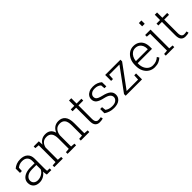

<svg xmlns="http://www.w3.org/2000/svg" viewBox="294 -2114 3475 3475"><g transform="rotate(-45 2031.5 -376.0)"><path d="M205.1 10.3Q129.9 10.3 87.4 -29.8Q44.9 -69.8 44.9 -138.2Q44.9 -187 73.2 -224.1Q101.6 -260.7 153.6 -281.2Q205.6 -301.8 276.9 -301.8H386.2V-362.3Q386.2 -419.4 352.3 -454.3Q318.4 -489.3 250 -489.3Q211.4 -489.3 180.9 -476.8Q150.4 -464.4 127.9 -445.3L123 -364.7H74.7V-475.1Q108.9 -504.4 152.3 -521.2Q195.8 -538.1 251 -538.1Q344.2 -538.1 394.5 -491.2Q444.8 -444.3 444.8 -361.3V-106.4Q444.8 -90.8 445.8 -75.4Q446.8 -60.1 449.2 -44.9L512.2 -42.5V0H397Q391.1 -28.8 388.9 -46.4Q386.7 -64 386.2 -85.9Q357.4 -43.5 310.1 -16.6Q262.7 10.3 205.1 10.3ZM211.9 -41Q266.1 -41 314.7 -69.6Q363.3 -98.1 386.2 -145.5V-256.8H276.4Q195.3 -256.8 149.4 -221.9Q103.5 -187 103.5 -136.2Q103.5 -93.8 132.8 -67.4Q162.1 -41 211.9 -41Z M806.6 -42.5V0H588.4V-42.5L668 -48.8V-479L588.4 -485.4V-528.3H720.2L725.1 -438Q749.5 -485.4 792.2 -511.7Q835 -538.1 894 -538.1Q1019 -538.1 1053.7 -416Q1076.2 -473.1 1120.8 -505.9Q1165.5 -538.6 1229 -538.6Q1313.5 -538.6 1359.6 -482.2Q1405.8 -425.8 1405.8 -308.1V-49.3L1485.4 -43V-0.5H1267.1V-43L1346.7 -49.3V-309.1Q1346.7 -407.2 1312.3 -447.8Q1277.8 -488.3 1216.8 -488.3Q1147.9 -488.3 1110.8 -444.6Q1073.7 -400.9 1066.4 -334V-48.8L1146 -42.5V0H927.7V-42.5L1007.3 -48.8V-309.1Q1007.3 -405.3 972.4 -446.5Q937.5 -487.8 876.5 -487.8Q812 -487.8 776.1 -453.6Q740.2 -419.4 727.1 -362.8V-48.8Z M1745.6 9.3Q1689.9 9.3 1659.2 -25.1Q1628.4 -59.6 1628.4 -136.2V-481H1537.1V-528.3H1628.4V-664.1H1687V-528.3H1810.1V-481H1687V-136.2Q1687 -83.5 1705.8 -60.3Q1724.6 -37.1 1755.9 -37.1Q1772.5 -37.1 1788.6 -39.3Q1804.7 -41.5 1821.8 -43.9L1830.6 -2Q1813 3.4 1790.5 6.3Q1768.1 9.3 1745.6 9.3Z M2111.8 10.3Q2056.2 10.3 2008.5 -4.6Q1960.9 -19.5 1918.9 -47.9L1918.5 -156.2H1966.3L1974.6 -78.6Q2002.9 -56.6 2037.6 -46.9Q2072.3 -37.1 2111.8 -37.1Q2178.2 -37.1 2212.9 -65.9Q2247.6 -94.7 2247.6 -134.3Q2247.6 -171.4 2216.6 -200Q2185.5 -228.5 2106.4 -246.1Q2011.7 -266.6 1969.5 -300.8Q1927.2 -335 1927.2 -396Q1927.2 -436.5 1949.7 -468.3Q1972.2 -500.5 2013.4 -519.3Q2054.7 -538.1 2110.4 -538.1Q2168.5 -538.1 2211.4 -521.2Q2254.4 -504.4 2285.2 -476.1L2287.6 -367.7H2239.7L2232.9 -445.8Q2210.9 -466.8 2181.6 -478.3Q2152.3 -489.7 2110.4 -489.7Q2050.8 -489.7 2018.6 -462.2Q1986.3 -434.6 1986.3 -397.9Q1986.3 -374 1996.6 -356.4Q2007.8 -335.9 2040.3 -322Q2072.8 -308.1 2118.2 -297.4Q2217.3 -274.9 2261.7 -236.6Q2306.2 -198.2 2306.2 -137.2Q2306.2 -72.8 2256.1 -31.2Q2206.1 10.3 2111.8 10.3Z M2833.5 -151.9V0H2415V-42.5L2734.9 -479.5H2471.7L2465.8 -376H2418.5V-528.3H2809.1V-485.4L2487.8 -47.9H2780.3L2786.1 -151.9Z M3155.3 10.3Q3087.9 10.3 3035.6 -22.9Q2983.9 -56.2 2954.6 -114.3Q2925.3 -172.4 2925.3 -248.5V-275.4Q2925.3 -351.6 2954.6 -410.6Q2983.9 -470.2 3033.9 -504.2Q3084 -538.1 3145.5 -538.1Q3210.9 -538.1 3256.8 -510.3Q3352.1 -452.6 3352.1 -313V-263.2H2985.8L2984.9 -241.7Q2985.4 -183.6 3006.8 -137.2Q3028.3 -91.3 3066.4 -64.9Q3104.5 -38.6 3155.3 -38.6Q3205.1 -38.6 3242.9 -54.4Q3280.8 -70.3 3309.6 -97.7L3334.5 -57.6Q3303.7 -28.3 3260 -9Q3216.3 10.3 3155.3 10.3ZM2988.8 -314.9 2989.7 -312H3293.5V-326.7Q3293.5 -373 3275.9 -410.2Q3257.8 -446.8 3224.9 -467.8Q3191.9 -488.8 3145.5 -488.8Q3103 -488.8 3069.8 -466.3Q3036.1 -443.8 3014.9 -404.3Q2993.7 -364.7 2988.8 -314.9Z M3579.6 -761.7V-677.2H3514.2V-761.7ZM3659.2 -42.5V0H3441.4V-42.5L3521 -48.8V-479L3441.4 -485.4V-528.3H3579.6V-48.8Z M3940.9 9.3Q3885.3 9.3 3854.5 -25.1Q3823.7 -59.6 3823.7 -136.2V-481H3732.4V-528.3H3823.7V-664.1H3882.3V-528.3H4005.4V-481H3882.3V-136.2Q3882.3 -83.5 3901.1 -60.3Q3919.9 -37.1 3951.2 -37.1Q3967.8 -37.1 3983.9 -39.3Q4000 -41.5 4017.1 -43.9L4025.9 -2Q4008.3 3.4 3985.8 6.3Q3963.4 9.3 3940.9 9.3Z"/></g></svg>

Font: Hanuman Light
Style: Regular
Weight: 300
Designer: Danh Hong
Version: Version 8.002; ttfautohint (v1.8.3)